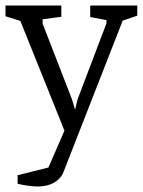

<svg xmlns="http://www.w3.org/2000/svg" viewBox="-42 -514 519 698"><path d="M95 164Q79 164 58.5 161Q38 158 22 154V123L134 95L211 -82L213 -36L208 0L32 -438L-22 -455V-494H181V-453L113 -444V-428L220 -152L231 -115L240 -153L345 -429V-441L286 -452V-494H457V-457L404 -439L189 111Q179 136 154.5 150Q130 164 95 164Z"/></svg>

Font: Faustina Light Light
Style: Regular
Weight: 300
Version: Version 1.200